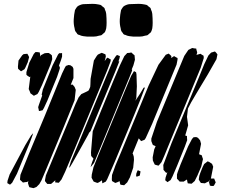

<svg xmlns="http://www.w3.org/2000/svg" viewBox="-20 -965 1176 996"><path d="M1021 -613 857 -217 832 -156 818 -124 803 -106 797 -107 783 -111 779 -119 773 -132 772 -149 780 -190 787 -206V-207L773 -213L770 -220L765 -233V-246L794 -333L903 -596L936 -675L957 -706L977 -716L988 -714L998 -713L999 -707L1003 -693L1000 -682L999 -680L1009 -683L1020 -686L1029 -680L1036 -676L1037 -664ZM939 -205 899 -106 875 -50 865 -31 856 -25 849 -20 843 -25 837 -30 839 -44 848 -71 842 -68 835 -76 828 -84V-92L827 -109L870 -223L1011 -562L1040 -633L1061 -677L1075 -692L1088 -696L1095 -698L1101 -692L1108 -683L1107 -678L1103 -658L1058 -579L998 -479L971 -433L955 -402L950 -359L956 -315L942 -266L940 -263L950 -259V-251L951 -238ZM242 -630 198 -524 181 -488 174 -477 161 -471 156 -468 149 -473 138 -481 134 -492 129 -503 137 -566 138 -568 134 -565 124 -571 117 -577V-591L132 -640L155 -685L164 -695H172L186 -693L188 -682L189 -674V-671L193 -679L212 -689L224 -690H233L242 -684L249 -678L250 -670L251 -658ZM651 -563 503 -204 468 -120 450 -98 452 -106 459 -127 465 -142 460 -148 453 -156 452 -174 461 -284 502 -385 567 -543 602 -626 625 -674 640 -690 653 -691 661 -693 672 -683 678 -678 679 -666 680 -655 672 -626 663 -604 666 -603 663 -593ZM536 -600 347 -143 318 -74 299 -34 285 -17 274 -18 266 -19 267 -30 268 -34 267 -30 251 -16 245 -11H233H225L220 -17L213 -26L214 -34L218 -55L270 -180L347 -365L372 -426L388 -460L402 -477L411 -481L432 -491L439 -495L442 -500L448 -514L449 -527L450 -556L467 -651L482 -675L488 -682L503 -689L508 -691L520 -686L527 -683L529 -672L523 -648L532 -661L538 -666L555 -656L553 -645ZM276 -566 246 -493 226 -444 208 -405 201 -393 188 -390 182 -389 181 -395 178 -409 182 -422 198 -467 199 -469 196 -475 198 -482 202 -500 253 -626 281 -682 287 -689H297L302 -690V-684V-671L296 -652L286 -625L288 -621L291 -613L288 -602ZM671 -95 654 -45 640 -19 624 -4 610 -6 605 -7 603 -12 600 -26 598 -24 587 -19 578 -16 571 -20 561 -26 560 -35 561 -57 579 -107 609 -178 751 -521 802 -629 840 -681 850 -685 855 -687 863 -680 869 -674 868 -664 883 -674 893 -668 901 -664V-656L896 -630L769 -322L736 -249L730 -240L720 -236L712 -233L707 -239L700 -247V-248L667 -167L669 -168L671 -162L674 -152L675 -136ZM124 -642 112 -615 107 -606 99 -601 89 -595 81 -602 74 -608 73 -619 76 -651 95 -678 102 -684 110 -685 122 -686 126 -679 131 -669 129 -661ZM578 -594 474 -344 450 -285 441 -275 440 -271 408 -213 356 -120 344 -100 338 -94 340 -102 348 -128 390 -228 532 -570 567 -653 581 -674 587 -680 602 -674 600 -663 594 -645 599 -649 596 -639ZM367 -445 311 -307 215 -76 195 -29 184 -10 169 5 154 11 140 8 132 6 129 -2 125 -15 127 -26 121 -21 110 -20 99 -18 93 -24 84 -32V-38L86 -58L130 -167L214 -368L265 -493L302 -584L316 -613L322 -623L336 -628L346 -626L357 -618L361 -608V-560L347 -525L352 -526H357L367 -514L373 -499ZM690 -517 687 -456 682 -442 706 -478 725 -510 732 -511 709 -450 677 -371 575 -125 536 -35 529 -23 519 -18 511 -14 510 -20 509 -30 508 -29 493 -19 485 -16 474 -20 466 -23 462 -30 455 -43 456 -59 465 -98 490 -160 626 -490 660 -571 671 -589 675 -596 681 -593 686 -590 688 -579ZM111 -212 141 -262 152 -274 149 -264 135 -226 68 -64 43 -17 32 -7 25 -11 18 -15 19 -27 30 -60ZM1013 -167 1012 -164 1013 -165 1027 -159 1029 -151 1033 -140 1024 -101 1004 -54 990 -26 974 -12 963 -13 954 -14 952 -22 950 -33V-34L939 -27L933 -23H921H912L904 -32L898 -38V-44V-60L902 -73L917 -113L956 -206L976 -244L984 -253L998 -254L1007 -250L1018 -237L1023 -219ZM1069 -2 1064 -21 1070 -34 1063 -24 1050 -18 1043 -14 1032 -15 1022 -16 1016 -25 1011 -34 1014 -53 1019 -68 1031 -98 1039 -114 1057 -128 1065 -125 1080 -115 1086 -100 1074 -39H1083H1091L1094 -31L1099 -19L1092 -6L1089 -1L1080 0ZM687 -64 692 -77 695 -82 702 -79 709 -76 708 -70 706 -59 705 -54 691 -49 686 -50ZM608 -913Q611 -917 613.5 -922Q616 -927 619 -930Q622 -933 627.5 -936Q633 -939 637 -940Q644 -943 652.5 -943.5Q661 -944 668 -944Q683 -945 699 -945Q715 -945 729 -942Q732 -941 736 -940.5Q740 -940 743 -938Q745 -937 747 -935Q749 -933 751 -931Q753 -930 755.5 -928Q758 -926 760 -924Q761 -923 762 -920.5Q763 -918 763 -916Q769 -904 770 -893Q771 -881 771.5 -870Q772 -859 772 -847Q772 -840 771.5 -832.5Q771 -825 770 -818Q769 -814 767 -807.5Q765 -801 763 -798Q761 -796 758.5 -794Q756 -792 755 -791Q753 -789 750.5 -787Q748 -785 746 -783Q743 -782 739.5 -781Q736 -780 733 -780Q719 -775 703 -775Q687 -775 672 -775Q661 -776 650.5 -777.5Q640 -779 630 -784Q628 -784 625.5 -785Q623 -786 622 -787Q620 -788 619 -790Q618 -792 617 -794Q615 -796 612.5 -799Q610 -802 609 -805Q608 -808 607 -811.5Q606 -815 606 -818Q600 -840 601.5 -865Q603 -890 608 -913ZM369 -913Q372 -917 374.5 -922Q377 -927 380 -930Q383 -933 388.5 -936Q394 -939 398 -940Q405 -943 413.5 -943.5Q422 -944 429 -944Q444 -945 460 -945Q476 -945 490 -942Q493 -941 497 -940.5Q501 -940 504 -938Q506 -937 508 -935Q510 -933 512 -931Q514 -930 516.5 -928Q519 -926 521 -924Q522 -923 523 -920.5Q524 -918 524 -916Q530 -904 531 -893Q532 -881 532.5 -870Q533 -859 533 -847Q533 -840 532.5 -832.5Q532 -825 531 -818Q530 -814 528 -807.5Q526 -801 524 -798Q522 -796 519.5 -794Q517 -792 516 -791Q514 -789 511.5 -787Q509 -785 507 -783Q504 -782 500.5 -781Q497 -780 494 -780Q480 -775 464 -775Q448 -775 433 -775Q422 -776 411.5 -777.5Q401 -779 391 -784Q389 -784 386.5 -785Q384 -786 383 -787Q381 -788 380 -790Q379 -792 378 -794Q376 -796 373.5 -799Q371 -802 370 -805Q369 -808 368 -811.5Q367 -815 367 -818Q361 -840 362.5 -865Q364 -890 369 -913Z"/></svg>

Font: Rubik Marker Hatch
Style: Regular
Weight: 400
Designer: Hubert and Fischer, NaN
Foundry: Hubert & Fischer, NaN
Version: Version 2.200